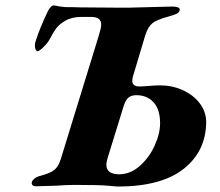

<svg xmlns="http://www.w3.org/2000/svg" viewBox="-20 -678 806 704"><path d="M256 0Q222 0 183 3Q129 5 111 5Q102 5 98.5 0Q95 -5 97 -11Q99 -17 106 -23Q113 -29 123 -32Q162 -42 178 -54Q194 -66 203 -95L343 -550Q351 -576 351 -588Q351 -602 342 -609Q333 -616 312 -616H280Q244 -616 220.5 -602.5Q197 -589 186 -574Q175 -559 162 -534Q156 -522 140 -506Q124 -490 117 -490Q114 -490 111 -496Q108 -502 108 -510Q108 -520 110 -525Q126 -576 157 -640Q168 -658 176 -658Q183 -658 195 -655L217 -652Q250 -652 272 -651L396 -650H458Q477 -650 533 -652Q593 -654 614 -654Q623 -654 631 -651.5Q639 -649 639 -643Q639 -633 628.5 -628Q618 -623 600 -618Q555 -606 539 -593Q523 -580 513 -550L467 -396Q465 -386 465 -382Q465 -361 491 -361Q504 -361 526 -363Q548 -365 567 -365Q611 -365 650 -347.5Q689 -330 712.5 -299Q736 -268 736 -230Q735 -123 653 -58.5Q571 6 411 6Q406 6 376.5 3Q347 0 256 0ZM567 -226Q567 -277 543 -303Q519 -329 480 -329Q462 -329 451.5 -320.5Q441 -312 434 -291L375 -100Q370 -83 370 -74Q370 -39 417 -39Q458 -39 492.5 -69.5Q527 -100 547 -144Q567 -188 567 -226Z"/></svg>

Font: EB Garamond ExtraBold
Style: Italic
Weight: 800
Italic angle: -17.2°
Designer: Georg Duffner and Octavio Pardo
Foundry: Georg Duffner
Version: Version 1.000